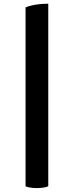

<svg xmlns="http://www.w3.org/2000/svg" viewBox="-20 -796 324 1016"><path d="M235.4 -776.4Q199.2 -776.4 168.9 -771.5Q138.7 -766.6 115.2 -756.8Q115.2 -677.7 115.2 -520.5Q115.2 -342.8 115.2 189.5Q123 194.3 138.7 196.3Q153.3 199.2 174.8 199.2Q196.3 199.2 211.9 196.3Q226.6 194.3 235.4 189.5Q235.4 -132.8 235.4 -776.4Z"/></svg>

Font: cl
Style: Bold Italic
Weight: 400
Designer: Mitja Miklavcic
Version: Version 7.504; 2011; Build 1022